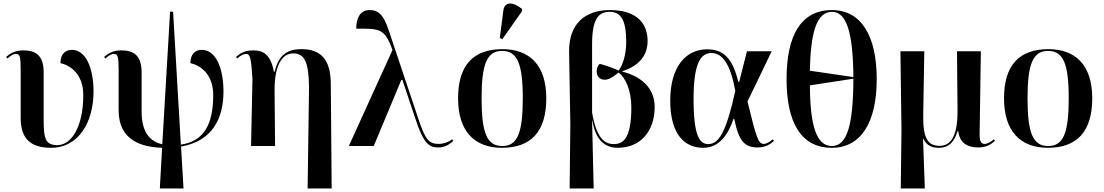

<svg xmlns="http://www.w3.org/2000/svg" viewBox="-20 -826 6243 1086"><path d="M269 10C425 10 509 -136 509 -308C509 -444 464 -544 387 -544C349 -544 322 -520 322 -469C373 -458 451 -411 451 -289C451 -103 381 -5 304 -5C232 -5 227 -51 227 -152V-416C227 -517 178 -541 112 -541C69 -541 40 -526 15 -504L22 -495C41 -513 59 -522 71 -521C93 -521 97 -504 97 -427V-158C97 -42 153 10 269 10Z M884 240H1018L1004 3C1183 -28 1244 -158 1244 -308C1244 -444 1199 -544 1122 -544C1084 -544 1057 -520 1057 -469C1108 -458 1186 -411 1186 -289C1186 -123 1134 -27 1003 -8L959 -760H942L898 -10C835 -24 781 -69 781 -196V-416C781 -517 732 -541 666 -541C623 -541 594 -526 569 -504L576 -495C595 -513 613 -522 625 -521C647 -521 651 -504 651 -427V-202C651 -34 777 6 897 10Z M1720 240H1856L1851 -354C1850 -489 1795 -548 1685 -548C1628 -548 1559 -534 1534 -421H1529C1510 -525 1462 -541 1413 -541C1363 -541 1339 -525 1315 -504L1322 -495C1339 -512 1359 -521 1372 -521C1394 -521 1401 -500 1408 -379L1400 0H1536L1533 -313C1532 -438 1566 -524 1639 -524C1703 -524 1726 -473 1728 -335Z M1953 0H2094L2250 -374H2256L2328 -159C2377 -9 2408 8 2460 8C2486 8 2514 -1 2544 -29L2537 -38C2520 -23 2489 -12 2462 -12C2406 -12 2385 -34 2342 -167L2209 -564C2163 -701 2149 -769 2071 -769C2008 -769 1995 -709 1995 -664C2126 -664 2156 -667 2200 -543Z M2821 -604 2933 -763V-775C2885 -815 2834 -821 2827 -766L2807 -611ZM2819 10C2984 10 3070 -82 3070 -270C3070 -457 2976 -548 2822 -548C2657 -548 2571 -457 2571 -270C2571 -82 2665 10 2819 10ZM2821 0C2735 0 2704 -72 2704 -270C2704 -466 2735 -538 2820 -538C2906 -538 2937 -466 2937 -270C2937 -72 2906 0 2821 0Z M3202 240H3338L3329 -143H3331C3346 -49 3390 10 3474 10C3602 10 3683 -83 3683 -221C3683 -329 3606 -394 3500 -421V-423C3577 -448 3643 -498 3643 -594C3643 -691 3585 -769 3429 -769C3290 -769 3196 -692 3199 -530L3206 -122ZM3451 -11C3397 -11 3353 -49 3329 -190V-577C3329 -723 3368 -759 3428 -759C3492 -759 3522 -713 3522 -588C3522 -513 3500 -453 3479 -427C3445 -443 3399 -458 3372 -465C3358 -451 3355 -434 3355 -423C3355 -390 3376 -375 3401 -375C3430 -375 3460 -401 3479 -416C3517 -387 3551 -317 3551 -218C3551 -32 3498 -11 3451 -11Z M3957 10C4047 10 4098 -62 4129 -154H4133C4159 -26 4192 8 4266 8C4313 8 4340 -13 4358 -29L4351 -38C4337 -26 4317 -12 4300 -12C4270 -12 4259 -42 4208 -252L4345 -536H4205L4161 -363H4156C4122 -505 4066 -547 3979 -547C3862 -547 3771 -452 3771 -257C3771 -65 3853 10 3957 10ZM3986 -11C3938 -11 3903 -55 3903 -265C3903 -466 3942 -526 4004 -526C4067 -526 4112 -462 4139 -312C4088 -83 4048 -11 3986 -11Z M4685 10C4852 10 4939 -137 4939 -378C4939 -622 4852 -769 4686 -769C4508 -769 4429 -622 4429 -379C4429 -137 4508 10 4685 10ZM4807 -390 4561 -426C4565 -649 4601 -759 4686 -759C4768 -759 4805 -644 4807 -390ZM4685 0C4598 0 4562 -116 4561 -343L4807 -381C4806 -113 4770 0 4685 0Z M5075 240H5211L5201 -41H5203C5220 -5 5248 10 5290 10C5351 10 5379 -28 5396 -84H5400C5409 -13 5456 8 5514 8C5557 8 5582 -7 5608 -29L5601 -38C5587 -24 5565 -12 5550 -12C5531 -12 5520 -24 5521 -68L5528 -536H5393L5396 -210C5398 -64 5363 -1 5294 -1C5229 -1 5200 -44 5202 -172L5208 -536H5073L5079 -94Z M5907 10C6072 10 6158 -82 6158 -270C6158 -457 6064 -548 5910 -548C5745 -548 5659 -457 5659 -270C5659 -82 5753 10 5907 10ZM5909 0C5823 0 5792 -72 5792 -270C5792 -466 5823 -538 5908 -538C5994 -538 6025 -466 6025 -270C6025 -72 5994 0 5909 0Z"/></svg>

Font: Noto Serif Display SemiBold
Style: Regular
Weight: 600
Designer: Monotype Design Team
Foundry: Monotype Imaging Inc.
Version: Version 2.009